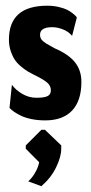

<svg xmlns="http://www.w3.org/2000/svg" viewBox="-20 -415 318 673"><path d="M125 237.7Q159 208.3 176.8 171.3Q194.7 134.3 194.7 106.3V94.7L137.7 40H125L70.3 94.7V106.3L117.3 153.7Q114.3 169 106.7 183.7Q99 198.3 92.2 206.7Q85.3 215 79 220.7ZM138.7 7Q200.3 7 232.8 -27.5Q265.3 -62 265.3 -128Q265.3 -168.7 242.5 -197Q219.7 -225.3 171 -246Q166.3 -249 157.2 -253.8Q148 -258.7 142.8 -262Q137.7 -265.3 131.7 -270Q125.7 -274.7 123 -280.3Q120.3 -286 120.3 -293Q120.3 -319.7 163 -319.7Q180.7 -319.7 200.2 -312.2Q219.7 -304.7 232.7 -289.3L249.3 -353.7Q248.3 -355.3 246 -358.2Q243.7 -361 234.8 -368.2Q226 -375.3 215.3 -380.7Q204.7 -386 185.8 -390.5Q167 -395 145.7 -395Q11.3 -395 11.3 -276Q11.3 -254 18 -234.8Q24.7 -215.7 33.3 -203.5Q42 -191.3 55.8 -180.2Q69.7 -169 78 -164.2Q86.3 -159.3 98.3 -153.3Q131.3 -137.3 144.8 -126Q158.3 -114.7 158.3 -98.7Q158.3 -83.7 146.5 -78Q134.7 -72.3 108 -72.3Q81.3 -72.3 58.3 -85.8Q35.3 -99.3 21.7 -117.7L13.3 -36.7Q19.7 -30 29.2 -23.3Q38.7 -16.7 53.7 -9.3Q68.7 -2 90.8 2.5Q113 7 138.7 7Z"/></svg>

Font: Jomhuria
Style: Regular
Weight: 400
Designer: Arabic design by Kourosh Beigpour, Latin design by Eben Sorkin, engineering by Lasse Fister and Khaled Hosney
Version: Version 1.0000